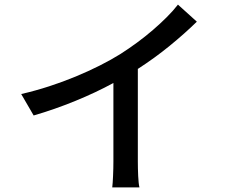

<svg xmlns="http://www.w3.org/2000/svg" viewBox="-20 -778 996 833"><path d="M578 -77Q578 -48 579.5 -14.5Q581 19 585 35H467Q469 19 470.5 -14.5Q472 -48 472 -77V-418Q397 -377 306.5 -340Q216 -303 126 -277L72 -370Q133 -384 193 -403.5Q253 -423 308.5 -446Q364 -469 413.5 -494Q463 -519 503 -544Q539 -567 575 -593.5Q611 -620 643.5 -648Q676 -676 704 -704Q732 -732 752 -758L834 -684Q782 -633 716.5 -579.5Q651 -526 578 -479Z"/></svg>

Font: Kinto Sans Med
Style: Regular
Weight: 500
Designer: Authors: Ryoko NISHIZUKA  (kana & ideographs); Paul D. Hunt (Latin, Greek & Cyrillic); Wenlong ZHANG  (bopomofo); Sandol
Foundry: Adobe Systems Incorporated, ookami Inc.
Version: Version 0.001